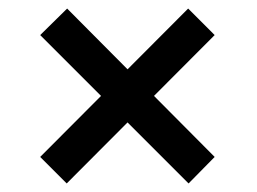

<svg xmlns="http://www.w3.org/2000/svg" viewBox="-20 -565 600 449"><path d="M74 -198 420 -545 482 -483 136 -136ZM74 -483 137 -545 482 -198 421 -136Z"/></svg>

Font: Roboto Serif 28pt SemiBold
Style: Regular
Weight: 600
Designer: Greg Gazdowicz
Foundry: Commercial Type
Version: Version 1.008